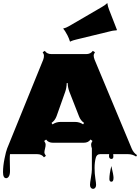

<svg xmlns="http://www.w3.org/2000/svg" viewBox="-24 -1002 911 1248"><path d="M697.3 -799.8 472.2 -745.1Q446.8 -738.8 439.2 -734.9Q431.6 -731 431.2 -731Q424.3 -753.4 414.6 -772.2Q404.8 -791 398.7 -800Q392.6 -809.1 389.6 -812.3Q386.7 -815.4 386.7 -816.2Q386.7 -816.9 390.1 -817.9Q405.8 -820.8 427.2 -833.5L636.7 -955.6Q659.2 -968.8 666 -975.6Q672.9 -982.4 673.3 -982.4Q673.8 -982.4 674.3 -978.5Q676.8 -959.5 685.1 -939L721.7 -845.2Q736.3 -809.1 736.3 -807.4Q736.3 -805.7 732.9 -804.9Q729.5 -804.2 718.8 -803.5Q708 -802.7 697.3 -799.8ZM39.6 31.2 41 108.9Q41 132.3 33.7 144.3Q26.4 156.2 16.1 156.2Q-4.4 156.2 -4.4 116.7Q-4.4 77.1 5.4 29.1Q15.1 -19 22.5 -37.1L256.8 -613.8Q261.7 -626.5 261.7 -638.7Q261.7 -650.9 253.4 -662.6L267.1 -671.4Q281.2 -650.4 311 -650.4H535.6Q564.9 -650.4 579.1 -671.4L593.3 -662.6Q585 -650.9 585 -640.1Q585 -629.4 590.8 -614.3L832 -36.6Q843.3 -9.3 866.7 6.3L860.8 15.6Q836.9 0 807.6 0H711.9Q712.9 10.7 712.9 15.1Q712.9 31.2 699.7 31.2Q693.8 31.2 689.2 26.6Q684.6 22 684.6 13.4Q684.6 4.9 685.5 0H626.5Q605 0 598.6 23.4Q590.8 52.2 590.8 89.6Q590.8 127 595.7 157.7Q600.6 188.5 600.6 200Q600.6 211.4 595 218.5Q589.4 225.6 581.1 225.6Q572.8 225.6 566.9 218.8Q561 211.9 561 199.7Q561 187.5 567.1 152.3Q573.2 117.2 573.2 99.6V-37.6Q568.4 -50.8 568.4 -62Q568.4 -73.2 577.1 -85.9L564.5 -95.2Q549.8 -74.2 520.5 -74.2H319.8Q290.5 -74.2 275.9 -94.7L263.2 -85.9Q272.5 -72.8 272.5 -61.5Q272.5 -50.3 269 -37.6V-37.1Q264.6 -20.5 264.6 -11.7Q264.6 -2.9 274.4 11.2L261.7 20.5Q247.1 0 217.8 0H41Q39.6 9.3 39.6 31.2ZM370.1 -209.5H463.4Q492.7 -209.5 516.1 -193.8L522.5 -203.1Q499.5 -218.8 489.3 -246.6L427.2 -405.3Q416.5 -433.1 416 -461.9H409.7Q408.7 -429.7 399.9 -405.3L343.8 -247.1Q333.5 -218.8 311 -203.1L317.4 -193.4Q340.3 -209.5 370.1 -209.5ZM687 161.6Q687 127.9 699.7 77.1Q713.9 135.7 713.9 153.3Q713.9 179.2 700.4 179.2Q687 179.2 687 161.6Z"/></svg>

Font: Nosifer
Style: Regular
Weight: 400
Version: Version 001.002